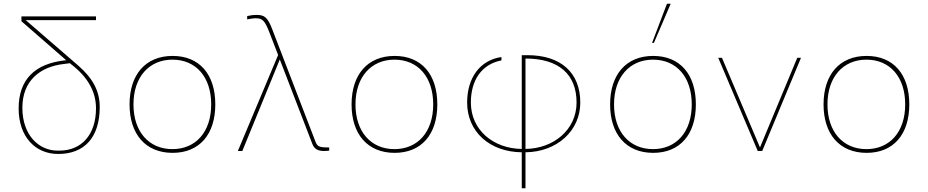

<svg xmlns="http://www.w3.org/2000/svg" viewBox="-20 -810 4978 1030"><path d="M362 -465C452 -396 495 -317 495 -229C495 -86 416 -2 299 -2H289C189 -2 100 -84 100 -232C100 -376 194 -453 325 -467L355 -471ZM335 -487C164 -470 80 -381 80 -228C80 -77 169 16 292 16C435 16 515 -75 515 -236C515 -322 477 -391 400 -458L118 -702H495V-722H95V-696Z M675 -250C675 -90 761 10 906 10C1050 10 1135 -89 1135 -250C1135 -411 1050 -510 906 -510C761 -510 675 -410 675 -250ZM696 -250C696 -398 781 -490 905 -490C1032 -490 1113 -396 1113 -250C1113 -102 1030 -10 905 -10C780 -10 696 -102 696 -250Z M1256 0H1280L1481 -491L1656 -37C1666 -11 1685 0 1719 0C1732 0 1738 -1 1746 -2V-19C1692 -19 1683 -23 1672 -51L1442 -649C1416 -718 1399 -730 1356 -730C1341 -730 1330 -729 1306 -724V-706C1315 -708 1337 -712 1351 -712C1387 -712 1400 -702 1426 -634L1472 -515Z M1866 -250C1866 -90 1952 10 2097 10C2241 10 2326 -89 2326 -250C2326 -411 2241 -510 2097 -510C1952 -510 1866 -410 1866 -250ZM1887 -250C1887 -398 1972 -490 2096 -490C2223 -490 2304 -396 2304 -250C2304 -102 2221 -10 2096 -10C1971 -10 1887 -102 1887 -250Z M2799 -496C2977 -496 3073 -412 3073 -260C3073 -114 2950 -13 2799 -11ZM2779 -11C2627 -13 2506 -112 2506 -260C2506 -378 2562 -465 2670 -486V-504C2557 -488 2486 -395 2486 -260C2486 -104 2606 5 2779 7V200H2799V7C2968 5 3093 -108 3093 -260C3093 -420 2989 -514 2810 -514H2779Z M3253 -250C3253 -90 3339 10 3484 10C3628 10 3713 -89 3713 -250C3713 -411 3628 -510 3484 -510C3339 -510 3253 -410 3253 -250ZM3274 -250C3274 -398 3359 -490 3483 -490C3610 -490 3691 -396 3691 -250C3691 -102 3608 -10 3483 -10C3358 -10 3274 -102 3274 -250ZM3578 -790H3558L3478 -580H3488Z M4257 -500 4057 -19 3853 -500H3833L4045 0H4069L4277 -500Z M4398 -250C4398 -90 4484 10 4629 10C4773 10 4858 -89 4858 -250C4858 -411 4773 -510 4629 -510C4484 -510 4398 -410 4398 -250ZM4419 -250C4419 -398 4504 -490 4628 -490C4755 -490 4836 -396 4836 -250C4836 -102 4753 -10 4628 -10C4503 -10 4419 -102 4419 -250Z"/></svg>

Font: Perun Thin
Style: Regular
Weight: 100
Foundry: Copyright (c) Stefan Peev, Context Ltd, 2016
Version: Version 1.089